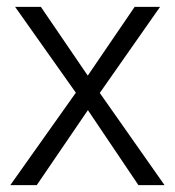

<svg xmlns="http://www.w3.org/2000/svg" viewBox="-20 -539 509 559"><path d="M222 -299 372 -519H446L252 -242L87 0H10ZM220 -242 24 -519H99L249 -299L459 0H383Z"/></svg>

Font: 寒蝉端黑体 Light
Style: Regular
Weight: 300
Designer: ChillDuanSans {Warren2060}; 
Source Han Sans {Ryoko NISHIZUKA 西塚涼子 (kana, bopomofo & ideographs); Paul D. Hunt (Latin, G
Foundry: ChillType&Adobe
Version: Version 1.300;Glyphs 3.3 (3306)